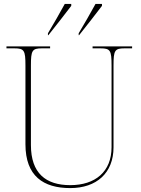

<svg xmlns="http://www.w3.org/2000/svg" viewBox="-20 -951 719 981"><path d="M225 -781V-771H227C266 -820 316 -884 344 -921V-931H311C285 -884 253 -827 225 -781ZM382 -781V-771H384C423 -820 473 -884 501 -921V-931H468C442 -884 410 -827 382 -781ZM339 10C473 10 560 -67 560 -198V-616C560 -693 566 -704 616 -704H655V-714H453V-704H494C544 -704 550 -693 550 -616V-199C550 -73 466 -5 339 -5C214 -5 138 -66 138 -210V-616C138 -693 144 -704 194 -704H236V-714H13V-704H54C104 -704 110 -693 110 -616V-214C110 -51 202 10 339 10Z"/></svg>

Font: Noto Serif Display Thin
Style: Regular
Weight: 100
Designer: Monotype Design Team
Foundry: Monotype Imaging Inc.
Version: Version 2.009